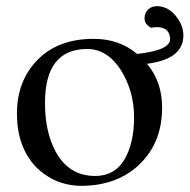

<svg xmlns="http://www.w3.org/2000/svg" viewBox="-20 -593 615 623"><path d="M457 -386Q506 -328 506 -244Q506 -132 435 -62Q364 8 249 10Q158 11 95 -53Q35 -118 35 -224.5Q35 -331 102 -399Q169 -467 284 -467Q367 -467 425 -418Q534 -430 532 -467.5Q530 -505 488 -505Q482 -505 470 -503Q449 -515 449 -533Q449 -551 460.5 -562Q472 -573 489 -573Q524 -573 549.5 -542.5Q575 -512 575 -478Q575 -401 457 -386ZM289 -22Q352 -22 383.5 -75Q415 -128 415 -212.5Q415 -297 372 -366Q328 -434 263 -434Q126 -434 126 -259Q126 -166 160 -102Q203 -22 289 -22Z"/></svg>

Font: GFS Didot
Style: Regular
Weight: 400
Designer: Takis Katsoulidis and George D. Matthiopoulos
Foundry: Takis Katsoulidis and George D. Matthiopoulos
Version: Version 1.0